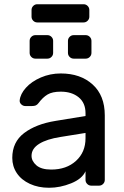

<svg xmlns="http://www.w3.org/2000/svg" viewBox="-20 -877 586 907"><path d="M129 -798V-830Q129 -841 137 -849Q145 -857 156 -857H375Q386 -857 394 -849Q402 -841 402 -830V-798Q402 -787 394 -779Q386 -771 375 -771H156Q145 -771 137 -779Q129 -787 129 -798ZM384 -329V-342Q384 -391 351.5 -417.5Q319 -444 267 -444Q227 -444 204.5 -430.5Q182 -417 162 -390Q156 -382 149 -379Q142 -376 130 -376H100Q89 -376 80.5 -384Q72 -392 73 -403Q76 -433 102.5 -462.5Q129 -492 173 -511Q217 -530 267 -530Q360 -530 417.5 -478Q475 -426 475 -332V-27Q475 -16 467 -8Q459 0 448 0H411Q400 0 392 -8Q384 -16 384 -27V-68Q368 -32 316 -11Q264 10 212 10Q161 10 121 -8.5Q81 -27 59.5 -59Q38 -91 38 -131Q38 -206 94 -248.5Q150 -291 243 -306ZM384 -249 266 -230Q201 -220 165 -197.5Q129 -175 129 -141Q129 -116 152 -96Q175 -76 222 -76Q294 -76 339 -117Q384 -158 384 -224ZM204 -600H147Q136 -600 128 -608Q120 -616 120 -627V-684Q120 -695 128 -703Q136 -711 147 -711H204Q215 -711 223 -703Q231 -695 231 -684V-627Q231 -616 223 -608Q215 -600 204 -600ZM385 -600H328Q317 -600 309 -608Q301 -616 301 -627V-684Q301 -695 309 -703Q317 -711 328 -711H385Q396 -711 404 -703Q412 -695 412 -684V-627Q412 -616 404 -608Q396 -600 385 -600Z"/></svg>

Font: Contemporary
Style: Regular
Weight: 400
Designer: Victor Tran
Foundry: Victor Tran
Version: Version 1.100